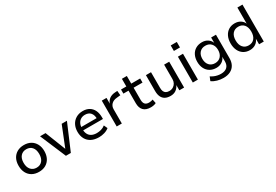

<svg xmlns="http://www.w3.org/2000/svg" viewBox="60 -1848 4552 3172"><g transform="rotate(-30 2336.0 -262.0)"><path d="M300 9Q225 9 169.5 -22.5Q114 -54 84 -112Q54 -170 54 -247Q54 -325 84 -382Q114 -439 169.5 -470.5Q225 -502 299 -502Q375 -502 429.5 -470.5Q484 -439 514.5 -381.5Q545 -324 545 -247Q545 -170 515 -112Q485 -54 430 -22.5Q375 9 300 9ZM299 -71Q368 -71 408 -118Q448 -165 448 -247Q448 -330 408.5 -376Q369 -422 299 -422Q231 -422 190.5 -376Q150 -330 150 -247Q150 -165 190.5 -118Q231 -71 299 -71Z M814 0 605 -493H710L868 -91H857L1018 -493H1118L908 0Z M1445 9Q1361 9 1301 -21.5Q1241 -52 1209 -109.5Q1177 -167 1177 -246Q1177 -321 1207 -378.5Q1237 -436 1292.5 -469Q1348 -502 1423 -502Q1494 -502 1544.5 -471.5Q1595 -441 1621.5 -385.5Q1648 -330 1648 -253V-221H1251V-285H1583L1565 -268Q1565 -346 1528.5 -388Q1492 -430 1424 -430Q1377 -430 1342.5 -409Q1308 -388 1289 -349.5Q1270 -311 1270 -258V-248Q1270 -189 1290.5 -149Q1311 -109 1350.5 -89Q1390 -69 1446 -69Q1487 -69 1529 -80.5Q1571 -92 1607 -121L1638 -53Q1601 -22 1548.5 -6.5Q1496 9 1445 9Z M1783 0V-493H1873V-377H1871Q1888 -433 1931.5 -465Q1975 -497 2041 -501L2085 -504L2093 -417L2022 -410Q1955 -404 1918 -366.5Q1881 -329 1881 -270V0Z M2432 9Q2340 9 2294 -38.5Q2248 -86 2248 -175V-415H2150V-493H2251V-639H2345V-493H2515V-415H2345V-183Q2345 -128 2369.5 -101Q2394 -74 2446 -74Q2465 -74 2483.5 -78Q2502 -82 2519 -88L2534 -13Q2515 -2 2487 3.5Q2459 9 2432 9Z M2810 9Q2749 9 2708 -13Q2667 -35 2646 -79.5Q2625 -124 2625 -190V-493H2722V-193Q2722 -155 2733 -128Q2744 -101 2768.5 -86.5Q2793 -72 2832 -72Q2872 -72 2904 -91Q2936 -110 2954 -143Q2972 -176 2972 -216V-493H3069V0H2978V-108H2982Q2958 -52 2914.5 -21.5Q2871 9 2810 9Z M3225 -608V-713H3341V-608ZM3235 0V-493H3332V0Z M3716 189Q3655 189 3597 172.5Q3539 156 3497 125L3527 51Q3555 70 3585.5 83Q3616 96 3648.5 102.5Q3681 109 3712 109Q3788 109 3828.5 71.5Q3869 34 3869 -36V-128H3870Q3853 -77 3806 -45.5Q3759 -14 3697 -14Q3628 -14 3576.5 -44.5Q3525 -75 3497 -130Q3469 -185 3469 -258Q3469 -332 3497 -387Q3525 -442 3576.5 -472Q3628 -502 3697 -502Q3759 -502 3806 -470.5Q3853 -439 3871 -385H3869V-493H3961V-46Q3961 28 3932 80.5Q3903 133 3848 161Q3793 189 3716 189ZM3716 -92Q3785 -92 3825.5 -137.5Q3866 -183 3866 -259Q3866 -335 3825.5 -379.5Q3785 -424 3716 -424Q3647 -424 3606.5 -379.5Q3566 -335 3566 -259Q3566 -183 3606.5 -137.5Q3647 -92 3716 -92Z M4322 9Q4254 9 4203.5 -23Q4153 -55 4125.5 -112.5Q4098 -170 4098 -247Q4098 -324 4125.5 -381Q4153 -438 4203 -470Q4253 -502 4321 -502Q4384 -502 4430 -472Q4476 -442 4495 -391H4492V-705H4589V0H4499V-109H4500Q4480 -53 4433 -22Q4386 9 4322 9ZM4344 -69Q4414 -69 4453.5 -116Q4493 -163 4493 -247Q4493 -331 4453.5 -377.5Q4414 -424 4345 -424Q4276 -424 4235.5 -377.5Q4195 -331 4195 -247Q4195 -163 4235.5 -116Q4276 -69 4344 -69Z"/></g></svg>

Font: Nunito Sans 12pt ExtraLight 9pt Medium
Style: Regular
Weight: 500
Version: Version 3.101;gftools[0.9.27]